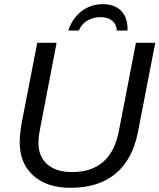

<svg xmlns="http://www.w3.org/2000/svg" viewBox="-20 -894 767 924"><path d="M319.3 9.8Q205.6 9.8 140.1 -49.1Q74.7 -107.9 74.7 -210.4Q74.7 -231.9 78.4 -262Q82 -292 85.9 -310.1L159.2 -688H252.4L173.3 -276.4Q165 -233.9 165 -206.5Q165 -140.1 207.8 -103Q250.5 -65.9 327.1 -65.9Q514.6 -65.9 552.2 -264.2L634.3 -688H727.1L644 -258.8Q617.7 -125.5 535.6 -57.9Q453.6 9.8 319.3 9.8ZM475.1 -874Q530.8 -874 562 -843Q593.3 -812 593.8 -756.8L593.3 -747.1H542Q541 -776.9 520 -794.2Q499 -811.5 463.4 -811.5Q430.7 -811.5 401.9 -795.7Q373 -779.8 359.4 -747.1H308.6Q327.6 -805.2 371.8 -839.6Q416 -874 475.1 -874Z"/></svg>

Font: Liberation Sans
Style: Italic
Weight: 400
Italic angle: -12°
Designer: Steve Matteson
Foundry: Ascender Corporation
Version: Version 2.1.5